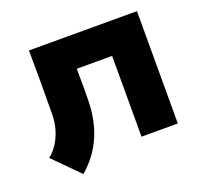

<svg xmlns="http://www.w3.org/2000/svg" viewBox="-98 -582 796 755"><g transform="rotate(-20 300.0 -205.0)"><path d="M246 -338H394V0H546V-470H94C95 -380 95 -290 94 -200C93 -125 55 -67 24 -46L129 60C212 -11 243 -101 246 -200C247 -236 247 -292 246 -338Z"/></g></svg>

Font: Kreadon Extra Bold
Style: Regular
Weight: 800
Designer: kohakuno
Foundry: StudioGnu
Version: Version 1.000;Glyphs 3.1.2 (3151)